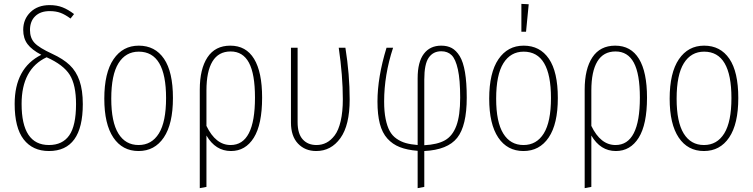

<svg xmlns="http://www.w3.org/2000/svg" viewBox="-20 -765 3863 985"><path d="M248 -488.8Q304.2 -462.9 337.6 -431.2Q371.1 -399.4 387.9 -350.8Q404.8 -302.2 404.8 -231Q404.8 9.8 231 9.8Q147.5 9.8 101.3 -50Q55.2 -109.9 55.2 -231.9Q55.2 -415.5 191.9 -483.9Q143.1 -509.3 121.1 -538.8Q99.1 -568.4 99.1 -611.8Q99.1 -666.5 136.2 -702.6Q173.3 -738.8 234.9 -738.8Q272 -738.8 301 -727.3Q330.1 -715.8 359.9 -692.9L341.8 -669.9Q314 -690.4 290.3 -699.2Q266.6 -708 234.9 -708Q187.5 -708 160.6 -681.9Q133.8 -655.8 133.8 -610.8Q133.8 -570.3 157 -545.2Q180.2 -520 248 -488.8ZM231 -21Q300.8 -21 335.4 -70.8Q370.1 -120.6 370.1 -231Q370.1 -329.1 337.9 -380.9Q305.7 -432.6 219.2 -471.2Q90.8 -411.1 90.8 -231.9Q90.8 -21 231 -21Z M691.9 -530.8Q775.4 -530.8 821.3 -463.6Q867.2 -396.5 867.2 -262.2Q867.2 -128.9 820.3 -59.6Q773.4 9.8 690.9 9.8Q607.9 9.8 561.5 -59.3Q515.1 -128.4 515.1 -258.8Q515.1 -391.6 562.5 -461.2Q609.9 -530.8 691.9 -530.8ZM691.9 -500Q625 -500 587.9 -440.7Q550.8 -381.3 550.8 -258.8Q550.8 -139.2 587.2 -80.1Q623.5 -21 690.9 -21Q758.3 -21 795.2 -80.6Q832 -140.1 832 -262.2Q832 -500 691.9 -500Z M1161.6 -530.8Q1242.2 -530.8 1283.4 -463.1Q1324.7 -395.5 1324.7 -264.2Q1324.7 -126.5 1282 -58.3Q1239.3 9.8 1165 9.8Q1085.4 9.8 1039.1 -69.8V193.8L1004.9 200.2V-305.2Q1004.9 -411.1 1044.4 -470.9Q1084 -530.8 1161.6 -530.8ZM1163.1 -21Q1288.1 -21 1288.1 -264.2Q1288.1 -385.7 1257.1 -443.4Q1226.1 -501 1163.1 -501Q1101.1 -501 1070.1 -450Q1039.1 -398.9 1039.1 -300.8V-119.1Q1086.4 -21 1163.1 -21Z M1752 -520Q1773.9 -382.8 1773.9 -254.9Q1773.9 -122.6 1726.3 -56.4Q1678.7 9.8 1602.5 9.8Q1544.9 9.8 1508.8 -28.3Q1472.7 -66.4 1472.7 -136.2V-520H1506.8V-138.2Q1506.8 -79.1 1533 -50Q1559.1 -21 1603.5 -21Q1631.3 -21 1654.5 -33Q1677.7 -44.9 1697.3 -70.8Q1716.8 -96.7 1727.8 -144Q1738.8 -191.4 1738.8 -255.9Q1738.8 -376 1717.8 -520Z M2374.5 -264.2Q2374.5 -119.6 2325.4 -57.9Q2276.4 3.9 2156.7 9.8V193.8L2122.6 200.2V8.8Q2068.4 4.4 2031 -10.3Q1993.7 -24.9 1967.3 -54.2Q1940.9 -83.5 1928.7 -130.1Q1916.5 -176.8 1916.5 -244.1Q1916.5 -368.7 1962.9 -520H1996.6Q1950.7 -380.4 1950.7 -244.1Q1950.7 -192.9 1958.3 -155.3Q1965.8 -117.7 1979 -93.3Q1992.2 -68.8 2014.4 -53.5Q2036.6 -38.1 2062 -31Q2087.4 -23.9 2122.6 -21V-363.8Q2122.6 -446.8 2154.3 -488.8Q2186 -530.8 2243.7 -530.8Q2274.9 -530.8 2297.6 -518.6Q2320.3 -506.3 2338.4 -477.1Q2356.4 -447.8 2365.5 -394.5Q2374.5 -341.3 2374.5 -264.2ZM2156.7 -20Q2224.1 -23.4 2262.9 -45.4Q2301.8 -67.4 2321.3 -119.9Q2340.8 -172.4 2340.8 -264.2Q2340.8 -355.5 2329.1 -408.7Q2317.4 -461.9 2296.9 -481.9Q2276.4 -502 2243.7 -502Q2202.1 -502 2179.4 -469.2Q2156.7 -436.5 2156.7 -356.9Z M2654.8 -745.1 2692.4 -743.2 2678.7 -602.1H2654.8ZM2666.5 -530.8Q2750 -530.8 2795.9 -463.6Q2841.8 -396.5 2841.8 -262.2Q2841.8 -128.9 2794.9 -59.6Q2748 9.8 2665.5 9.8Q2582.5 9.8 2536.1 -59.3Q2489.7 -128.4 2489.7 -258.8Q2489.7 -391.6 2537.1 -461.2Q2584.5 -530.8 2666.5 -530.8ZM2666.5 -500Q2599.6 -500 2562.5 -440.7Q2525.4 -381.3 2525.4 -258.8Q2525.4 -139.2 2561.8 -80.1Q2598.1 -21 2665.5 -21Q2732.9 -21 2769.8 -80.6Q2806.6 -140.1 2806.6 -262.2Q2806.6 -500 2666.5 -500Z M3136.2 -530.8Q3216.8 -530.8 3258.1 -463.1Q3299.3 -395.5 3299.3 -264.2Q3299.3 -126.5 3256.6 -58.3Q3213.9 9.8 3139.6 9.8Q3060.1 9.8 3013.7 -69.8V193.8L2979.5 200.2V-305.2Q2979.5 -411.1 3019 -470.9Q3058.6 -530.8 3136.2 -530.8ZM3137.7 -21Q3262.7 -21 3262.7 -264.2Q3262.7 -385.7 3231.7 -443.4Q3200.7 -501 3137.7 -501Q3075.7 -501 3044.7 -450Q3013.7 -398.9 3013.7 -300.8V-119.1Q3061 -21 3137.7 -21Z M3592.3 -530.8Q3675.8 -530.8 3721.7 -463.6Q3767.6 -396.5 3767.6 -262.2Q3767.6 -128.9 3720.7 -59.6Q3673.8 9.8 3591.3 9.8Q3508.3 9.8 3461.9 -59.3Q3415.5 -128.4 3415.5 -258.8Q3415.5 -391.6 3462.9 -461.2Q3510.3 -530.8 3592.3 -530.8ZM3592.3 -500Q3525.4 -500 3488.3 -440.7Q3451.2 -381.3 3451.2 -258.8Q3451.2 -139.2 3487.5 -80.1Q3523.9 -21 3591.3 -21Q3658.7 -21 3695.6 -80.6Q3732.4 -140.1 3732.4 -262.2Q3732.4 -500 3592.3 -500Z"/></svg>

Font: Fira Sans Compressed UltraLight
Style: Regular
Weight: 200
Width: 1
Designer: Carrois Corporate & Edenspiekermann AG
Foundry: Carrois Corporate GbR & Edenspiekermann AG
Version: Version 4.203;PS 004.203;hotconv 1.0.88;makeotf.lib2.5.64775